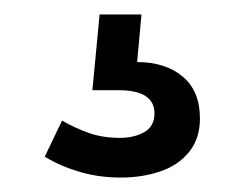

<svg xmlns="http://www.w3.org/2000/svg" viewBox="-20 -41 339 266"><path d="M42 176 66 126Q83 136 102.5 143Q122 150 146 150Q166 150 180 142Q194 134 194 116Q194 100 181.5 92Q169 84 145 84H108L118 -21H176L170 45Q209 45 233 65Q257 85 257 123Q257 151 242 169.5Q227 188 202 196.5Q177 205 147 205Q117 205 90 197Q63 189 42 176Z"/></svg>

Font: Space Grotesk Frontify
Style: Regular
Weight: 400
Designer: Florian Karsten
Version: Version 2.000